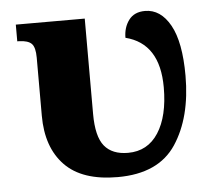

<svg xmlns="http://www.w3.org/2000/svg" viewBox="-45 -593 738 652"><g transform="rotate(-5 324.5 -267.0)"><path d="M92 -220V-418Q92 -453 80 -465.5Q68 -478 37 -479H31V-536H266V-211Q266 -134 292.5 -101.5Q319 -69 373 -69Q440 -69 476.5 -125.5Q513 -182 513 -280Q513 -430 398 -459Q398 -494 416.5 -519Q435 -544 472 -544Q525 -544 557.5 -486Q590 -428 590 -313Q590 -171 530 -80.5Q470 10 331 10Q210 10 151 -51Q92 -112 92 -220Z"/></g></svg>

Font: Noto Serif ExtraBold
Style: Regular
Weight: 800
Designer: Monotype Design Team
Foundry: Monotype Imaging Inc.
Version: Version 1.001